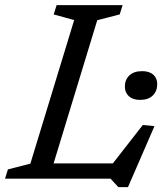

<svg xmlns="http://www.w3.org/2000/svg" viewBox="-39 -712 670 765"><path d="M348.5 -631.5 156 0H-19L-7.5 -37L82 -60L256.5 -632L175 -654.5L186.5 -691.5H449.5L438 -654.5ZM390 -34.5 530 -214 576.5 -209.5 471 33.5H432.5L401.5 0H82.5L102.5 -61H441ZM518.5 -314Q490.5 -314 474.5 -328.5Q458.5 -343 458.5 -367Q458.5 -394 476.2 -411.2Q494 -428.5 527.5 -428.5Q556 -428.5 571.8 -414.5Q587.5 -400.5 587.5 -376.5Q587.5 -349.5 570 -331.8Q552.5 -314 518.5 -314Z"/></svg>

Font: Newsreader 11pt
Style: Italic
Weight: 400
Italic angle: -17°
Version: Version 1.003